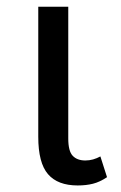

<svg xmlns="http://www.w3.org/2000/svg" viewBox="-20 -548 364 578"><path d="M185.5 -527.8V-131.3Q185.5 -92.8 199 -78.9Q212.4 -64.9 236.8 -64.9Q249 -64.9 260.3 -68.1Q271.5 -71.3 282.2 -77.1L302.2 -14.6Q280.3 0 259.8 5.1Q239.3 10.3 213.9 10.3Q153.8 10.3 124.5 -23.7Q95.2 -57.6 95.2 -136.2V-527.8Z"/></svg>

Font: Roboto Web
Style: Regular
Weight: 400
Designer: Google
Version: Version 1.200310; 2013